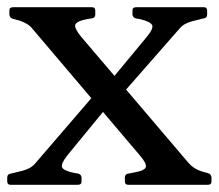

<svg xmlns="http://www.w3.org/2000/svg" viewBox="-21 -512 606 532"><path d="M334 0Q325 0 325 -10V-20Q325 -30 335 -31L350 -34Q380 -39 383 -49Q386 -59 366 -82L70 -431Q63 -440 54 -445.5Q45 -451 33 -455L14 -460Q5 -463 5 -473V-483Q5 -492 15 -492H234Q243 -492 243 -482V-472Q243 -462 233 -461L220 -459Q190 -453 187.5 -443Q185 -433 204 -410L501 -61Q509 -52 517.5 -46.5Q526 -41 538 -37L556 -32Q565 -29 565 -19V-9Q565 0 555 0ZM8 0Q-1 0 -1 -10V-20Q-1 -30 9 -31L42 -39Q53 -42 62 -47Q71 -52 79 -62L245 -255H308L166 -82Q147 -58 151 -48.5Q155 -39 184 -33L196 -31Q205 -28 205 -19V-9Q205 0 195 0ZM385 -409Q405 -433 400.5 -442.5Q396 -452 367 -459L355 -461Q346 -464 346 -473V-483Q346 -492 356 -492H544Q553 -492 553 -482V-472Q553 -462 543 -461L511 -453Q500 -450 491 -445Q482 -440 474 -430L318 -252H255Z"/></svg>

Font: Hahmlet
Style: Regular
Weight: 400
Designer: Minjoo Ham & Mark Frömberg
Foundry: hypertype
Version: Version 1.002